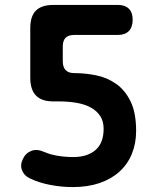

<svg xmlns="http://www.w3.org/2000/svg" viewBox="-20 -750 640 780"><path d="M533 -218Q533 -167 515.5 -124.5Q498 -82 464.5 -52Q431 -22 383.5 -6Q336 10 275 10Q230 10 183 1Q136 -8 100 -26Q77 -37 69 -59.5Q61 -82 74 -106Q84 -128 107 -137Q130 -146 159 -133Q184 -122 215 -117Q246 -112 278 -112Q335 -112 368 -140.5Q401 -169 401 -227Q401 -257 387.5 -278Q374 -299 350 -312.5Q326 -326 292.5 -332Q259 -338 219 -338H197Q149 -338 126 -362Q103 -386 103 -434V-636Q103 -684 126 -707Q149 -730 197 -730H459Q488 -730 503.5 -714.5Q519 -699 519 -670Q519 -640 503.5 -624Q488 -608 459 -608H282Q258 -608 246.5 -596.5Q235 -585 235 -561V-501Q235 -478 246.5 -465.5Q258 -453 282 -453Q326 -453 370.5 -444Q415 -435 451.5 -409.5Q488 -384 510.5 -338Q533 -292 533 -218Z"/></svg>

Font: Maple Mono NL
Style: Bold
Weight: 700
Monospace: yes
Designer: subframe7536
Version: Version 7.000